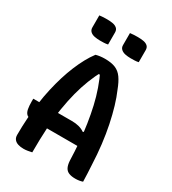

<svg xmlns="http://www.w3.org/2000/svg" viewBox="-220 -1038 1040 1161"><g transform="rotate(30 300.0 -457.5)"><path d="M32 -284H302Q330 -284 352 -278Q374 -272 391 -260L422 -274V-170H83Q62 -170 51 -181Q40 -192 36 -213Q32 -234 32 -264ZM189 0Q175 3 161 5.5Q147 8 132 8Q110 8 93 2.5Q76 -3 66.5 -15Q57 -27 57 -46Q57 -106 61 -163.5Q65 -221 72.5 -275Q80 -329 91.5 -379.5Q103 -430 117 -475.5Q131 -521 148 -562Q165 -603 184 -638Q203 -673 225 -702Q239 -706 255 -708Q271 -710 287 -710Q333 -710 361.5 -698Q390 -686 409.5 -658.5Q429 -631 446 -586Q464 -545 479.5 -493Q495 -441 507.5 -380.5Q520 -320 528 -253Q536 -186 539 -113Q541 -86 542 -57.5Q543 -29 544 0Q533 4 520 6Q507 8 493 8Q467 8 449 1Q431 -6 422 -23Q413 -40 411 -69Q409 -134 404 -196Q399 -258 390 -317Q381 -376 368.5 -431Q356 -486 338 -537Q320 -588 297 -636L332 -611H276L313 -636Q287 -588 267.5 -538Q248 -488 233.5 -432.5Q219 -377 208.5 -312Q198 -247 193.5 -170Q189 -93 189 0ZM126 -920Q139 -922 153.5 -922.5Q168 -923 180 -923Q200 -923 218 -920Q236 -917 248 -907Q260 -897 260 -878V-794Q247 -791 232 -790.5Q217 -790 205 -790Q186 -790 167.5 -793.5Q149 -797 137.5 -807.5Q126 -818 126 -836ZM340 -920Q353 -922 368 -922.5Q383 -923 394 -923Q414 -923 432.5 -920Q451 -917 462.5 -907Q474 -897 474 -878V-794Q461 -791 446.5 -790.5Q432 -790 419 -790Q400 -790 382 -793.5Q364 -797 352 -807.5Q340 -818 340 -836Z"/></g></svg>

Font: Recursive Monospace Casual SemiBold
Style: Regular
Weight: 600
Version: Version 1.047